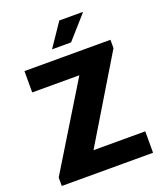

<svg xmlns="http://www.w3.org/2000/svg" viewBox="-159 -989 919 1091"><g transform="rotate(-20 300.0 -444.0)"><path d="M23.5 0V-51L332.5 -557H47.5V-686H567.5V-635.5L262.5 -129.5H575.5V0ZM237 -748.5 332 -888.5H472.5L473.5 -885.5L352 -748.5Z"/></g></svg>

Font: Chivo Mono Medium
Style: Regular
Weight: 500
Monospace: yes
Designer: Hector Gatti
Foundry: Omnibus-Type
Version: Version 1.008